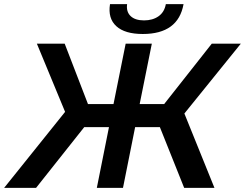

<svg xmlns="http://www.w3.org/2000/svg" viewBox="-59 -912 1189 932"><path d="M835 0 717 -295H597L538 0H411L470 -295H350L116 0H-39L257 -369L120 -700H255L368 -407H492L551 -700H678L619 -407H738L969 -700H1110L836 -361L982 0ZM634 -747Q547 -747 505.5 -785Q464 -823 475 -892H558Q553 -855 575 -834Q597 -813 640 -813Q682 -813 710.5 -833Q739 -853 746 -892H832Q806 -747 634 -747Z"/></svg>

Font: Montserrat SemiBold
Style: Italic
Weight: 600
Italic angle: -11.3°
Designer: Julieta Ulanovsky
Foundry: Julieta Ulanovsky
Version: Version 9.000; ttfautohint (v1.8.4.7-5d5b)